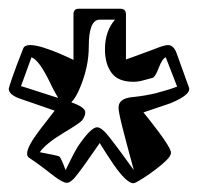

<svg xmlns="http://www.w3.org/2000/svg" viewBox="-38 -833 458 439"><path d="M267 -414Q252 -414 223 -455Q214 -468 206 -480.5Q198 -493 190 -506Q178 -489 166 -471.5Q154 -454 141 -437Q125 -415 115 -415Q106 -415 86 -430Q72 -441 58 -451.5Q44 -462 29 -472Q24 -475 24 -482Q24 -498 53 -536L87 -580Q67 -587 46.5 -594Q26 -601 6 -608Q-18 -617 -18 -630Q-18 -632 -10 -655.5Q-2 -679 15 -722Q18 -730 31 -730Q43 -730 62 -724Q81 -718 99.5 -710Q118 -702 130 -696V-800Q130 -813 142 -813H237Q250 -813 250 -800V-697Q259 -700 275 -706Q291 -712 313 -720Q325 -725 333.5 -727.5Q342 -730 346 -730Q360 -730 367 -708L394 -633Q400 -617 352 -597L290 -576Q294 -571 304 -558.5Q314 -546 325.5 -530.5Q337 -515 345 -502Q353 -489 353 -484Q353 -477 343 -467Q333 -457 318.5 -446Q304 -435 291.5 -427Q279 -419 273 -416Q269 -414 267 -414ZM112 -444Q117 -454 123.5 -467.5Q130 -481 140 -498Q170 -542 184 -542Q195 -542 214 -517Q228 -499 241.5 -480.5Q255 -462 268 -444Q251 -506 242 -541.5Q233 -577 233 -587Q233 -608 265 -611Q295 -614 320.5 -620.5Q346 -627 367 -635L341 -702Q333 -699 325 -678Q317 -657 311 -655Q299 -652 288.5 -649Q278 -646 267 -646Q232 -646 217 -666.5Q202 -687 202 -720Q202 -762 225 -788H190Q165 -788 165 -727Q165 -703 160 -680Q155 -657 146 -635Q136 -610 125 -599Q157 -588 157 -576Q157 -568 150 -558Q144 -551 107 -529Q67 -505 53 -485Q96 -477 98 -475Q102 -471 112 -444ZM95 -609Q91 -616 86 -625Q81 -634 75 -647Q51 -696 34 -702L10 -636Q18 -634 39 -627Q60 -620 95 -609Z"/></svg>

Font: Moo Lah Lah
Style: Regular
Weight: 400
Designer: Robert E. Leuschke
Foundry: Robert E. Leuschke
Version: Version 1.010; ttfautohint (v1.8.3)